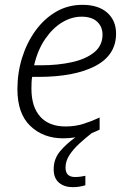

<svg xmlns="http://www.w3.org/2000/svg" viewBox="-20 -562 535 794"><path d="M241 10Q159 10 105.5 -41Q52 -92 52 -193Q52 -261 71.5 -323.5Q91 -386 127 -435.5Q163 -485 212 -513.5Q261 -542 321 -542Q387 -542 423.5 -509.5Q460 -477 460 -423Q460 -334 374 -289Q288 -244 138 -244H113Q111 -234 110.5 -220.5Q110 -207 110 -195Q110 -120 146.5 -79.5Q183 -39 251 -39Q291 -39 325.5 -50Q360 -61 392 -76V-26Q376 -18 360 -12Q333 9 308 32Q283 55 267 79.5Q251 104 251 131Q251 170 290 170Q302 170 313 168.5Q324 167 333 165V204Q308 212 281 212Q246 212 224 193.5Q202 175 202 138Q202 95 228.5 63.5Q255 32 292 6Q267 10 241 10ZM149 -292Q220 -292 278 -305Q336 -318 370 -346Q404 -374 404 -419Q404 -451 382 -472Q360 -493 317 -493Q276 -493 237 -469.5Q198 -446 167 -401Q136 -356 121 -292Z"/></svg>

Font: Noto Sans Light
Style: Italic
Weight: 300
Italic angle: -12°
Designer: Monotype Design Team
Foundry: Monotype Imaging Inc.
Version: Version 2.013; ttfautohint (v1.8.4.7-5d5b)